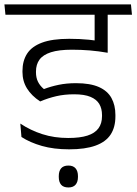

<svg xmlns="http://www.w3.org/2000/svg" viewBox="-36 -650 602 846"><path d="M323.5 -585H536.5L532 -630.5H319ZM438 -600.5H382V-481H438ZM545.5 -585 541 -630.5H-16.5L-12 -585ZM381 -601.5V-435.5Q385 -433.5 392.8 -431.2Q400.5 -429 409.5 -426.5Q418.5 -424 426.5 -422Q434.5 -420 438.5 -418.5V-601.5ZM53.5 -105.5 58.5 -46.5Q96 -22 148.5 -7Q201 8 268.5 8Q340 8 385.2 -8.5Q430.5 -25 451.5 -57.2Q472.5 -89.5 472.5 -137V-143.5Q472.5 -186.5 455.2 -218Q438 -249.5 399.8 -266.5Q361.5 -283.5 299 -283.5Q257 -283.5 222.2 -276.2Q187.5 -269 157.5 -257.5Q140.5 -271.5 131.5 -289.5Q122.5 -307.5 122.5 -331.5V-334.5Q122.5 -366 138 -387.2Q153.5 -408.5 188.5 -419.8Q223.5 -431 281 -431Q321 -431 359.8 -427.8Q398.5 -424.5 438.5 -417.5V-463Q396 -471 355.2 -475Q314.5 -479 269 -479Q194 -479 148.8 -462Q103.5 -445 83.2 -413.2Q63 -381.5 63 -337V-333Q63 -292.5 83 -260.2Q103 -228 141 -203Q176.5 -218 212.2 -226.2Q248 -234.5 290.5 -234.5Q336 -234.5 362.8 -223.2Q389.5 -212 401.5 -191.8Q413.5 -171.5 413.5 -143V-138Q413.5 -106 397.8 -84.5Q382 -63 349.2 -52.5Q316.5 -42 264.5 -42Q203 -42 150.8 -58.8Q98.5 -75.5 53.5 -105.5ZM265.5 176Q286.5 176 297 163.8Q307.5 151.5 307.5 130Q307.5 129.5 307.5 128Q307.5 126.5 307.5 126Q307.5 104 297 91.8Q286.5 79.5 265.5 79.5Q243.5 79.5 233.2 91.8Q223 104 223 126Q223 126.5 223 128Q223 129.5 223 130Q223 151.5 233.2 163.8Q243.5 176 265.5 176Z"/></svg>

Font: Anek Devanagari Light
Style: Regular
Weight: 300
Designer: Kailash Malviya (Devanagari) & Yesha Goshar (Latin)
Foundry: Ek Type
Version: Version 1.003